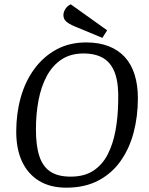

<svg xmlns="http://www.w3.org/2000/svg" viewBox="-20 -856 690 887"><path d="M286 11Q212 11 160.5 -20.5Q109 -52 82 -109.5Q55 -167 55 -248Q55 -332 76 -406.5Q97 -481 139 -538Q181 -595 241 -627.5Q301 -660 378 -660Q437 -660 482 -642.5Q527 -625 557 -592Q587 -559 602 -511Q617 -463 617 -402Q617 -319 597.5 -244.5Q578 -170 537.5 -112.5Q497 -55 434.5 -22Q372 11 286 11ZM306 -40Q370 -40 411.5 -67.5Q453 -95 477.5 -142.5Q502 -190 513.5 -252.5Q525 -315 526 -385Q529 -465 512.5 -514Q496 -563 459.5 -586Q423 -609 366 -609Q306 -609 264 -581Q222 -553 196 -504.5Q170 -456 158 -393Q146 -330 146 -258Q146 -182 162 -134Q178 -86 213 -63Q248 -40 306 -40ZM453 -681 323 -735Q299 -745 286 -756.5Q273 -768 273 -786Q273 -800 282 -814.5Q291 -829 307 -836L475 -716Z"/></svg>

Font: Faustina
Style: Italic
Weight: 400
Italic angle: -8°
Designer: Alfonso Garcia
Foundry: http://www.omnibus-type.com
Version: Version 1.200